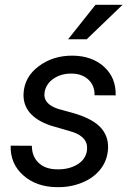

<svg xmlns="http://www.w3.org/2000/svg" viewBox="-20 -770 545 800"><path d="M22.5 0ZM342.3 -143.1Q349.6 -197.8 282.2 -220.2L190.4 -247.1Q74.2 -287.1 78.1 -379.9Q81.5 -449.7 141.8 -494.4Q202.1 -539.1 283.7 -538.1Q363.8 -537.1 413.8 -491.5Q463.9 -445.8 461.9 -372.6L374 -373Q375 -412.6 349.1 -437.5Q323.2 -462.4 280.3 -463.4Q234.4 -464.4 201.2 -440.9Q170.4 -418.9 165.5 -383.3Q159.2 -337.4 221.7 -316.4L266.1 -304.2Q356.9 -280.8 395 -243.2Q433.1 -205.6 430.2 -149.9Q427.2 -100.6 397.9 -64Q368.7 -27.3 319.8 -8.1Q271 11.2 215.8 9.8Q131.8 8.8 77.1 -39.3Q22.5 -87.4 24.4 -163.1L112.8 -162.6Q112.8 -118.2 141.1 -91.3Q169.4 -64.5 218.8 -64.5Q267.1 -63.5 302.2 -84.7Q337.4 -106 342.3 -143.1ZM377.9 -750H490.7L341.3 -606.4H263.7Z"/></svg>

Font: Roboto
Style: Italic
Weight: 400
Italic angle: -12°
Designer: Google
Version: Version 2.134; 2016; ttfautohint (v1.6)